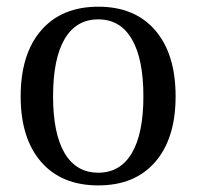

<svg xmlns="http://www.w3.org/2000/svg" viewBox="-20 -543 590 576"><path d="M274.9 13.2Q164.6 13.2 103.3 -57.4Q42 -127.9 42 -253.9Q42 -380.9 103.5 -451.9Q165 -522.9 274.9 -522.9Q384.8 -522.9 445.8 -451.9Q506.8 -380.9 506.8 -253.9Q506.8 -127.9 445.8 -57.4Q384.8 13.2 274.9 13.2ZM274.9 -24.9Q340.8 -24.9 375.5 -83.7Q410.2 -142.6 410.2 -253.9Q410.2 -366.2 375.5 -425.5Q340.8 -484.9 274.9 -484.9Q208.5 -484.9 173.8 -425.8Q139.2 -366.7 139.2 -253.9Q139.2 -142.6 173.8 -83.7Q208.5 -24.9 274.9 -24.9Z"/></svg>

Font: Arima Madurai Medium
Style: Regular
Weight: 500
Designer: Joana Correia and Natanael Gama
Foundry: NDISCOVER
Version: Version 1.019;PS 001.019;hotconv 1.0.88;makeotf.lib2.5.64775